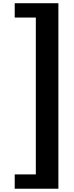

<svg xmlns="http://www.w3.org/2000/svg" viewBox="-20 -902 451 1172"><path d="M69.8 250V162.6H198.7V-794.9H69.8V-882.3H336.4V250Z"/></svg>

Font: Now
Style: Bold
Weight: 700
Designer: Alfredo Marco Pradil
Foundry: Alfredo Marco Pradil
Version: Version 1.002;PS 001.002;hotconv 1.0.88;makeotf.lib2.5.64775